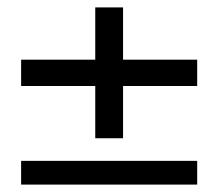

<svg xmlns="http://www.w3.org/2000/svg" viewBox="-20 -498 590 518"><path d="M37 0V-64H512V0ZM237 -125V-478H312V-125ZM37 -266V-337H512V-266Z"/></svg>

Font: DM Sans 20pt
Style: Regular
Weight: 400
Version: Version 4.004;gftools[0.9.30]